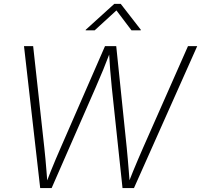

<svg xmlns="http://www.w3.org/2000/svg" viewBox="-20 -964 1031 984"><path d="M186 0 103 -727.5H149.9L207 -208Q210.4 -177.7 213.1 -147.5Q215.8 -117.2 218.3 -86.4Q220.7 -55.7 223.1 -23.9H215.8Q228 -55.7 240.2 -86.4Q252.4 -117.2 265.4 -147.5Q278.3 -177.7 291.5 -208L518.1 -727.5H575.7L629.4 -208Q632.3 -177.7 635 -147.5Q637.7 -117.2 640.1 -86.4Q642.6 -55.7 645 -23.9H637.2Q649.4 -55.7 662.1 -86.4Q674.8 -117.2 687.7 -147.5Q700.7 -177.7 713.9 -208L943.4 -727.5H990.7L666.5 0H607.9L553.2 -513.2Q548.3 -558.6 544.7 -605.7Q541 -652.8 538.1 -705.6H547.9Q528.3 -653.8 509 -606.7Q489.7 -559.6 469.2 -513.2L244.6 0ZM465.3 -808.6H418.9L419.4 -811.5L565.9 -944.3H598.6L701.7 -811.5L701.2 -808.6H653.8L576.7 -910.6Z"/></svg>

Font: Inter 16pt ExtraLight
Style: Italic
Weight: 250
Italic angle: -9.3988°
Version: Version 4.001;git-66647c0bb